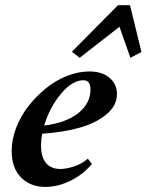

<svg xmlns="http://www.w3.org/2000/svg" viewBox="-20 -716 570 747"><path d="M290 -491.2 259.8 -514.6 439 -695.8H485.8L530.3 -513.7L487.3 -491.2L444.8 -611.8ZM156.7 11.2Q97.7 11.2 61.5 -25.9Q25.4 -63 25.4 -128.4Q25.4 -172.4 42.5 -217.8Q59.6 -263.2 89.8 -302Q120.1 -340.8 158 -371.8Q195.8 -402.8 240.2 -420.4Q284.7 -438 327.6 -438Q377.4 -438 406.2 -413.1Q435.1 -388.2 435.1 -350.6Q435.1 -306.2 396 -272.5Q356.9 -238.8 292.5 -220Q228 -201.2 144 -195.8Q139.6 -173.3 139.6 -150.4Q139.6 -104.5 159.2 -81.5Q178.7 -58.6 214.4 -58.6Q238.3 -58.6 268.6 -68.6Q298.8 -78.6 321.8 -98.6L337.4 -78.1Q304.2 -37.6 254.9 -13.2Q205.6 11.2 156.7 11.2ZM304.2 -403.8Q261.2 -403.8 217 -350.8Q172.9 -297.9 151.9 -227.5Q235.8 -237.8 283.9 -275.4Q332 -313 332 -368.2Q332 -403.8 304.2 -403.8Z"/></svg>

Font: Elstob 14pt
Style: Bold Italic
Weight: 700
Italic angle: -20°
Designer: Peter S. Baker
Version: Version 1.015